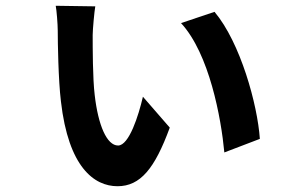

<svg xmlns="http://www.w3.org/2000/svg" viewBox="-20 -602 1040 665"><path d="M310 -580 173 -582C176 -568 180 -517 180 -496C180 -455 182 -325 191 -251C217 -23 306 43 387 43C466 43 516 -18 568 -160L475 -267C460 -202 427 -98 389 -98C350 -98 320 -168 308 -273C301 -330 301 -438 301 -481C301 -499 307 -564 310 -580ZM723 -561 607 -522C705 -416 746 -193 757 -74L880 -121C872 -239 813 -454 723 -561Z"/></svg>

Font: Noto Sans TC
Style: Bold
Weight: 700
Designer: Ryoko NISHIZUKA 西塚涼子 (kana, bopomofo & ideographs); Paul D. Hunt (Latin, Greek & Cyrillic); Sandoll Communications 산돌커뮤니
Foundry: Adobe
Version: Version 2.004;hotconv 1.0.118;makeotfexe 2.5.65603